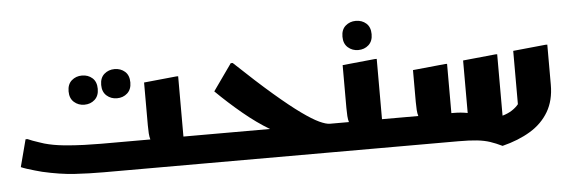

<svg xmlns="http://www.w3.org/2000/svg" viewBox="-52 -960 3501 1180"><g transform="rotate(-5 1698.5 -370.0)"><path d="M88 -244H100Q111 -239 130.5 -231.5Q150 -224 169.5 -218Q189 -212 200 -208Q253 -193 317.5 -186.5Q382 -180 443.5 -178Q505 -176 548 -176H852Q847 -192 845.5 -214Q844 -236 844 -264V-528L1044 -548H1056V-192Q1056 -188 1056 -184Q1056 -180 1056 -176H1185V-20L1165 0H548Q458 0 369.5 -5.5Q281 -11 172 -36Q153 -41 128 -48Q103 -55 80 -62.5Q57 -70 44 -76ZM670 -446Q633 -446 606.5 -469.5Q580 -493 580 -536Q580 -580 606.5 -603Q633 -626 670 -626Q708 -626 734 -603Q760 -580 760 -536Q760 -493 734 -469.5Q708 -446 670 -446ZM467 -424Q430 -424 403.5 -447.5Q377 -471 377 -514Q377 -558 403.5 -581Q430 -604 467 -604Q505 -604 531 -581Q557 -558 557 -514Q557 -471 531 -447.5Q505 -424 467 -424Z M1165 0V-156L1185 -176H1590Q1511 -223 1428 -292Q1345 -361 1269 -436L1385 -600H1397Q1531 -473 1627 -390.5Q1723 -308 1788.5 -261Q1854 -214 1895 -195Q1936 -176 1960 -176H1989V-20L1969 0Z M1969 -176H2077Q2072 -192 2070.5 -214Q2069 -236 2069 -264V-528L2269 -548H2281V-176H2401V-20L2381 0H1949V-156ZM2173 -612Q2136 -612 2109.5 -635.5Q2083 -659 2083 -702Q2083 -746 2109.5 -769Q2136 -792 2173 -792Q2211 -792 2237 -769Q2263 -746 2263 -702Q2263 -659 2237 -635.5Q2211 -612 2173 -612Z M3005 52Q2966 33 2931.5 21.5Q2897 10 2852 5Q2807 0 2737 0H2381V-156L2401 -176H2505Q2500 -192 2498.5 -214Q2497 -236 2497 -264V-460L2697 -480H2709V-176H2725Q2767 -176 2809 -168V-492L3009 -512H3021V-133Q3056 -143 3081 -159.5Q3106 -176 3121 -195V-524L3321 -544H3333V-296Q3333 -200 3292.5 -131Q3252 -62 3178.5 -17.5Q3105 27 3005 52Z"/></g></svg>

Font: Kufam Black
Style: Regular
Weight: 900
Designer: Wael Morcos, Artur Schmal
Foundry: Original Type
Version: Version 1.301; ttfautohint (v1.8.3)